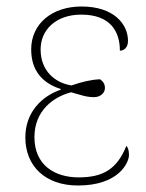

<svg xmlns="http://www.w3.org/2000/svg" viewBox="-20 -561 450 591"><path d="M220 10C345 10 377 -60 377 -84C377 -100 373 -108 369 -112C340 -40 297 -15 222 -15C149 -15 86 -52 86 -139C86 -221 145 -263 199 -277C231 -268 245 -262 270 -262C288 -262 303 -274 303 -290C303 -304 296 -311 288 -317C261 -316 232 -309 200 -298C149 -306 105 -343 105 -409C105 -469 152 -516 230 -516C320 -516 349 -464 349 -405C362 -405 374 -415 374 -435C374 -487 330 -541 231 -541C139 -541 76 -487 76 -409C76 -346 108 -306 167 -287V-285C109 -265 58 -216 58 -138C58 -50 119 10 220 10Z"/></svg>

Font: Noto Serif SemiCondensed Thin
Style: Regular
Weight: 100
Width: 4
Designer: Monotype Design Team
Foundry: Monotype Imaging Inc.
Version: Version 2.015